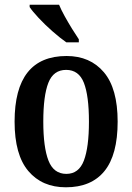

<svg xmlns="http://www.w3.org/2000/svg" viewBox="-20 -786 562 816"><path d="M260 10Q159 10 100.5 -59Q42 -128 42 -269Q42 -548 263 -548Q363 -548 421.5 -479Q480 -410 480 -269Q480 -128 424 -59Q368 10 260 10ZM262 -47Q315 -47 336.5 -103.5Q358 -160 358 -269Q358 -379 336.5 -434Q315 -489 261 -489Q207 -489 185.5 -434Q164 -379 164 -269Q164 -160 186 -103.5Q208 -47 262 -47ZM262 -606Q236 -624 203.5 -652.5Q171 -681 144 -710Q117 -739 106 -756V-766H231Q240 -744 255 -717Q270 -690 286 -664Q302 -638 315 -619V-606Z"/></svg>

Font: Noto Serif Khmer Condensed SemiBold
Style: Regular
Weight: 600
Width: 3
Designer: Danh Hong and the Monotype Design Team
Foundry: Monotype Imaging Inc.
Version: Version 2.004; ttfautohint (v1.8.4.7-5d5b)